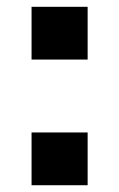

<svg xmlns="http://www.w3.org/2000/svg" viewBox="-20 -547 352 567"><path d="M73.2 -371.1V-526.9H238.8V-371.1ZM73.2 0V-155.8H238.8V0Z"/></svg>

Font: Archivo Expanded SemiBold
Style: Regular
Weight: 600
Width: 7
Designer: Hector Gatti
Foundry: Omnibus-Type
Version: Version 2.001